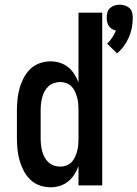

<svg xmlns="http://www.w3.org/2000/svg" viewBox="-20 -789 585 817"><path d="M478 -562 436 -603Q448 -615 457.5 -629Q467 -643 473 -659Q464 -661 456 -666Q448 -671 443 -678.5Q438 -686 436 -695Q434 -704 434 -713Q434 -725 437 -736Q440 -747 448 -754.5Q456 -762 467 -765.5Q478 -769 490 -769Q501 -769 512 -765.5Q523 -762 531 -754.5Q539 -747 542 -736Q545 -725 545 -713Q545 -692 541 -671Q537 -650 528.5 -630.5Q520 -611 507.5 -593.5Q495 -576 478 -562ZM195 8Q172 8 149 0Q126 -8 109 -24.5Q92 -41 81 -62Q70 -83 63.5 -106Q57 -129 54.5 -152.5Q52 -176 52 -200V-320Q52 -344 54.5 -367.5Q57 -391 63.5 -414Q70 -437 81 -458Q92 -479 109 -495.5Q126 -512 149 -520Q172 -528 195 -528Q215 -528 234.5 -522Q254 -516 269.5 -503.5Q285 -491 296 -474Q307 -457 314 -438V-735H415V0H314V-82Q307 -63 296 -46Q285 -29 269.5 -16.5Q254 -4 234.5 2Q215 8 195 8ZM237 -80Q250 -80 263 -85Q276 -90 285 -99.5Q294 -109 299.5 -121.5Q305 -134 308.5 -147Q312 -160 313 -173.5Q314 -187 314 -200V-320Q314 -333 313 -346.5Q312 -360 308.5 -373Q305 -386 299.5 -398.5Q294 -411 285 -420.5Q276 -430 263 -435Q250 -440 237 -440Q223 -440 209.5 -435.5Q196 -431 186 -421.5Q176 -412 169.5 -400Q163 -388 159.5 -374.5Q156 -361 154.5 -347.5Q153 -334 153 -320V-200Q153 -186 154.5 -172.5Q156 -159 159.5 -145.5Q163 -132 169.5 -120Q176 -108 186 -98.5Q196 -89 209.5 -84.5Q223 -80 237 -80Z"/></svg>

Font: Zed Mono Semibold
Style: Regular
Weight: 600
Monospace: yes
Designer: Belleve Invis
Foundry: Belleve Invis
Version: Version 1.0.0; ttfautohint (v1.8.4)